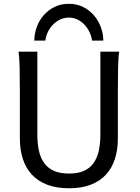

<svg xmlns="http://www.w3.org/2000/svg" viewBox="-20 -987 743 1019"><path d="M612.8 -712.9Q607.9 -683.6 606.7 -630.1Q605.5 -576.7 605.5 -500.5V-251.5Q605.5 -191.9 589.8 -143.3Q574.2 -94.7 542.2 -60.1Q510.3 -25.4 461.4 -6.6Q412.6 12.2 346.7 12.2Q279.8 12.2 230.7 -6.6Q181.6 -25.4 149.4 -60.1Q117.2 -94.7 101.3 -143.3Q85.4 -191.9 85.4 -251.5V-500.5Q85.4 -572.8 84.2 -628.2Q83 -683.6 78.1 -712.9H178.2V-273.4Q178.2 -225.6 186.5 -187.3Q194.8 -148.9 214.4 -121.8Q233.9 -94.7 266.1 -80.3Q298.3 -65.9 346.7 -65.9Q394 -65.9 425.8 -80.3Q457.5 -94.7 476.8 -121.8Q496.1 -148.9 504.4 -187.3Q512.7 -225.6 512.7 -273.4V-712.9ZM468.8 -771.5Q464.8 -796.4 454.1 -818.4Q443.4 -840.3 427.2 -857.2Q411.1 -874 390.1 -883.8Q369.1 -893.6 345.2 -893.6Q321.3 -893.6 300 -883.8Q278.8 -874 262.2 -857.2Q245.6 -840.3 234.6 -818.4Q223.6 -796.4 220.7 -771.5H162.1Q162.1 -807.1 174.6 -842Q187 -877 210.7 -904.8Q234.4 -932.6 268.3 -949.7Q302.2 -966.8 345.2 -966.8Q387.7 -966.8 421.6 -949.7Q455.6 -932.6 479.2 -904.8Q502.9 -877 515.6 -842Q528.3 -807.1 528.3 -771.5Z"/></svg>

Font: Andika Compact
Style: Regular
Weight: 400
Designer: Victor Gaultney, Annie Olsen, Julie Remington, Don Collingsworth, Eric Hays, Becca Hirsbrunner
Foundry: SIL International
Version: Version 5.000 ; LnSpcTght